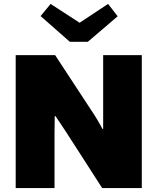

<svg xmlns="http://www.w3.org/2000/svg" viewBox="-20 -924 801 979"><path d="M258 -239V35H60V-643H261L440 -370Q481 -309 502 -267H506V-382V-643H703V35H501L317 -251L263 -332H259ZM580 -841 428 -711H336L187 -842L238 -904L386 -808L531 -904Z"/></svg>

Font: Lalezar
Style: Bold
Weight: 700
Designer: Borna Izadpanah
Foundry: Borna Izadpanah
Version: Version 1.003;January 24, 2021;FontCreator 13.0.0.2683 64-bi